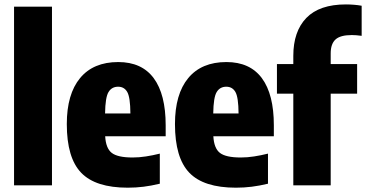

<svg xmlns="http://www.w3.org/2000/svg" viewBox="-20 -838 1655 868"><path d="M43.5 0V-808H215V0Z M557.5 10.5Q412 10.5 347 -57Q282 -124.5 282 -277Q282 -412.5 342 -485Q402 -557.5 514.5 -557.5Q621 -557.5 675 -484.5Q729 -411.5 729 -271.5V-222H455.5Q458.5 -167.5 485.2 -146.8Q512 -126 579.5 -126Q609 -126 639.8 -130.8Q670.5 -135.5 702.5 -143.5V-7.5Q663 2 628.8 6.2Q594.5 10.5 557.5 10.5ZM514 -446Q485.5 -446 470.8 -422.2Q456 -398.5 455 -325H569.5Q569 -398.5 555.2 -422.2Q541.5 -446 514 -446Z M1046.5 10.5Q901 10.5 836 -57Q771 -124.5 771 -277Q771 -412.5 831 -485Q891 -557.5 1003.5 -557.5Q1110 -557.5 1164 -484.5Q1218 -411.5 1218 -271.5V-222H944.5Q947.5 -167.5 974.2 -146.8Q1001 -126 1068.5 -126Q1098 -126 1128.8 -130.8Q1159.5 -135.5 1191.5 -143.5V-7.5Q1152 2 1117.8 6.2Q1083.5 10.5 1046.5 10.5ZM1003 -446Q974.5 -446 959.8 -422.2Q945 -398.5 944 -325H1058.5Q1058 -398.5 1044.2 -422.2Q1030.5 -446 1003 -446Z M1306 0V-414.5H1232V-548.5H1306V-585.5Q1306 -696 1365 -757Q1424 -818 1544 -818Q1561 -818 1580 -816.5Q1599 -815 1615 -812V-676Q1590 -679.5 1570.5 -679.5Q1518.5 -679.5 1496.8 -659.5Q1475 -639.5 1475 -596.5V-548.5H1594.5V-414.5H1475V0Z"/></svg>

Font: Encode Sans Condensed Condensed ExtraBold
Style: Regular
Weight: 800
Width: 3
Designer: Multiple Designers
Foundry: Impallari Type
Version: Version 3.000; ttfautohint (v1.8.3) -l 8 -r 50 -G 200 -x 14 